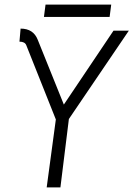

<svg xmlns="http://www.w3.org/2000/svg" viewBox="-20 -819 591 839"><path d="M95 -621Q89 -637 65 -637L70 -694Q126 -694 145 -645L259 -362L476 -685H543L281 -299L244 0H184L224 -297ZM179 -799H466L459 -745H172Z"/></svg>

Font: Bellota Text
Style: Italic
Weight: 400
Italic angle: -7.5°
Designer: Kemie Guaida
Foundry: Kemie Guaida
Version: Version 4.001